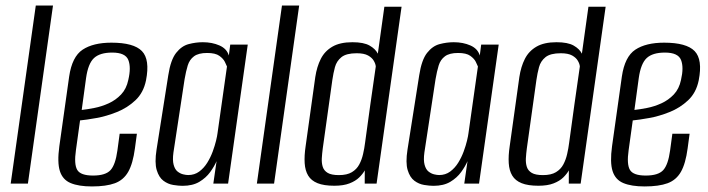

<svg xmlns="http://www.w3.org/2000/svg" viewBox="-20 -654 2524 684"><path d="M18.1 0 107.5 -634.3H168.8L79.4 0Z M307.6 10.2Q260.3 10.2 231.7 -1.8Q203.1 -13.7 193.3 -44.6Q183.5 -75.5 191.4 -133.1L226.4 -381.5Q236.7 -452 274.3 -477Q312 -502 377 -502Q456.5 -502 485.6 -472Q514.7 -442 500.2 -367.9Q491.3 -323.9 462.5 -296.8Q433.8 -269.7 396.3 -254.8Q358.9 -239.8 323.1 -233.5Q287.4 -227.1 265.2 -225L250.5 -119.1Q243.2 -68.5 255.3 -48.5Q267.3 -28.6 311.5 -28.6Q355.8 -28.6 373.6 -47.8Q391.3 -67.1 398.2 -117.7L406.3 -177.6H467.7L460.7 -125.6Q453.5 -71.2 436.8 -41.9Q420.1 -12.6 389.2 -1.2Q358.2 10.2 307.6 10.2ZM271.1 -262.3Q290.8 -264.4 316.5 -269.5Q342.2 -274.5 367.4 -286Q392.5 -297.5 411.5 -317.5Q430.5 -337.6 437 -369Q447.6 -413.8 437.2 -440.2Q426.8 -466.7 379.7 -466.7Q336 -466.7 314.9 -447.2Q293.8 -427.6 286.6 -375.8Z M630.3 8Q616.1 8 597.1 4.9Q578.1 1.8 562.2 -10.1Q546.2 -22 538.3 -48.1Q530.4 -74.2 537.7 -121L579.5 -386Q587.9 -440.7 607.4 -465.5Q626.9 -490.3 652.2 -496.9Q677.5 -503.6 702.6 -503.6Q735.5 -503.6 761.8 -492.1Q788.2 -480.5 795.2 -456.2L800.2 -495H862.6L792.6 0H740L751.5 -79.8Q743.5 -61.3 728.8 -41Q714.1 -20.7 690.3 -6.3Q666.4 8 630.3 8ZM650.5 -30.4Q672.9 -30.4 689.7 -42.8Q706.5 -55.2 718.3 -74.2Q730.1 -93.2 737.8 -114.2Q745.5 -135.2 749.7 -152.7Q753.9 -170.2 754.9 -179.3L788.6 -417.1Q786.6 -422.4 781 -433.7Q775.5 -445 761.4 -455.1Q747.4 -465.3 717.8 -465.3Q687 -465.3 671.1 -453.4Q655.2 -441.6 648.8 -420.8Q642.4 -399.9 637.6 -371.8L597.9 -110.9Q594.1 -83.5 598.6 -67Q603.1 -50.4 612.6 -42.9Q622.2 -35.4 632.6 -32.9Q643.1 -30.4 650.5 -30.4Z M895.1 0 984.5 -634.3H1045.8L956.4 0Z M1171.1 7.7Q1133.9 7.7 1111.3 -1.4Q1088.7 -10.5 1077.9 -28.4Q1067.1 -46.2 1065.4 -72.7Q1063.7 -99.1 1068.8 -133.3L1103.2 -379.6Q1108.8 -416.5 1122.8 -444.1Q1136.7 -471.8 1164 -487.7Q1191.3 -503.6 1235.3 -503.6Q1276 -503.6 1296.8 -491.6Q1317.6 -479.7 1326 -462.8L1349.3 -630H1410.6L1321.6 0H1279.3L1279.5 -47Q1272.4 -34.3 1259.5 -21.7Q1246.5 -9 1225.1 -0.7Q1203.7 7.7 1171.1 7.7ZM1187.4 -30.2Q1216.3 -30.2 1233.5 -40.6Q1250.8 -51 1259.8 -68Q1268.9 -85 1273.5 -105.5Q1278.2 -125.9 1280.6 -145.6Q1289.9 -213.9 1299.3 -281.5Q1308.7 -349.1 1318.7 -417.1Q1318 -426.4 1311.7 -437.3Q1305.5 -448.3 1291.3 -456.3Q1277.1 -464.3 1250.7 -464.3Q1213.7 -464.3 1196.4 -450.4Q1179.1 -436.5 1173.2 -414.7Q1167.4 -392.8 1163.9 -368.7L1129.8 -125Q1127.4 -106.7 1126.4 -89.8Q1125.5 -72.9 1129.9 -59.4Q1134.2 -46 1147.4 -38.1Q1160.6 -30.2 1187.4 -30.2Z M1524.3 8Q1510.1 8 1491.1 4.9Q1472.1 1.8 1456.2 -10.1Q1440.2 -22 1432.3 -48.1Q1424.4 -74.2 1431.7 -121L1473.5 -386Q1481.9 -440.7 1501.4 -465.5Q1520.9 -490.3 1546.2 -496.9Q1571.5 -503.6 1596.6 -503.6Q1629.5 -503.6 1655.8 -492.1Q1682.2 -480.5 1689.2 -456.2L1694.2 -495H1756.6L1686.6 0H1634L1645.5 -79.8Q1637.5 -61.3 1622.8 -41Q1608.1 -20.7 1584.3 -6.3Q1560.4 8 1524.3 8ZM1544.5 -30.4Q1566.9 -30.4 1583.7 -42.8Q1600.5 -55.2 1612.3 -74.2Q1624.1 -93.2 1631.8 -114.2Q1639.5 -135.2 1643.7 -152.7Q1647.9 -170.2 1648.9 -179.3L1682.6 -417.1Q1680.6 -422.4 1675 -433.7Q1669.5 -445 1655.4 -455.1Q1641.4 -465.3 1611.8 -465.3Q1581 -465.3 1565.1 -453.4Q1549.2 -441.6 1542.8 -420.8Q1536.4 -399.9 1531.6 -371.8L1491.9 -110.9Q1488.1 -83.5 1492.6 -67Q1497.1 -50.4 1506.6 -42.9Q1516.2 -35.4 1526.6 -32.9Q1537.1 -30.4 1544.5 -30.4Z M1898.1 7.7Q1860.9 7.7 1838.3 -1.4Q1815.7 -10.5 1804.9 -28.4Q1794.1 -46.2 1792.4 -72.7Q1790.7 -99.1 1795.8 -133.3L1830.2 -379.6Q1835.8 -416.5 1849.8 -444.1Q1863.7 -471.8 1891 -487.7Q1918.3 -503.6 1962.3 -503.6Q2003 -503.6 2023.8 -491.6Q2044.6 -479.7 2053 -462.8L2076.3 -630H2137.6L2048.6 0H2006.3L2006.5 -47Q1999.4 -34.3 1986.5 -21.7Q1973.5 -9 1952.1 -0.7Q1930.7 7.7 1898.1 7.7ZM1914.4 -30.2Q1943.3 -30.2 1960.5 -40.6Q1977.8 -51 1986.8 -68Q1995.9 -85 2000.5 -105.5Q2005.2 -125.9 2007.6 -145.6Q2016.9 -213.9 2026.3 -281.5Q2035.7 -349.1 2045.7 -417.1Q2045 -426.4 2038.7 -437.3Q2032.5 -448.3 2018.3 -456.3Q2004.1 -464.3 1977.7 -464.3Q1940.7 -464.3 1923.4 -450.4Q1906.1 -436.5 1900.2 -414.7Q1894.4 -392.8 1890.9 -368.7L1856.8 -125Q1854.4 -106.7 1853.4 -89.8Q1852.5 -72.9 1856.9 -59.4Q1861.2 -46 1874.4 -38.1Q1887.6 -30.2 1914.4 -30.2Z M2276.6 10.2Q2229.3 10.2 2200.7 -1.8Q2172.1 -13.7 2162.3 -44.6Q2152.5 -75.5 2160.4 -133.1L2195.4 -381.5Q2205.7 -452 2243.3 -477Q2281 -502 2346 -502Q2425.5 -502 2454.6 -472Q2483.7 -442 2469.2 -367.9Q2460.3 -323.9 2431.5 -296.8Q2402.8 -269.7 2365.3 -254.8Q2327.9 -239.8 2292.1 -233.5Q2256.4 -227.1 2234.2 -225L2219.5 -119.1Q2212.2 -68.5 2224.3 -48.5Q2236.3 -28.6 2280.5 -28.6Q2324.8 -28.6 2342.6 -47.8Q2360.3 -67.1 2367.2 -117.7L2375.3 -177.6H2436.7L2429.7 -125.6Q2422.5 -71.2 2405.8 -41.9Q2389.1 -12.6 2358.2 -1.2Q2327.2 10.2 2276.6 10.2ZM2240.1 -262.3Q2259.8 -264.4 2285.5 -269.5Q2311.2 -274.5 2336.4 -286Q2361.5 -297.5 2380.5 -317.5Q2399.5 -337.6 2406 -369Q2416.6 -413.8 2406.2 -440.2Q2395.8 -466.7 2348.7 -466.7Q2305 -466.7 2283.9 -447.2Q2262.8 -427.6 2255.6 -375.8Z"/></svg>

Font: Alumni Sans Thin
Style: Italic
Weight: 100
Italic angle: -8°
Designer: Robert E. Leuschke
Foundry: Robert E. Leuschke
Version: Version 1.016